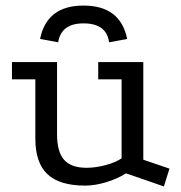

<svg xmlns="http://www.w3.org/2000/svg" viewBox="-20 -652 649 690"><path d="M280 -632Q413 -632 437 -512L372 -500Q363 -568 280 -568Q200 -568 189 -500L124 -512Q148 -632 280 -632ZM433 -29Q401 -9 361 3Q321 15 286 15Q194 15 150.5 -26Q107 -67 107 -154V-367H23V-429H185V-170Q185 -106 210.5 -77.5Q236 -49 291 -49Q323 -49 359 -58.5Q395 -68 417 -83V-367H333V-429H495V-78L589 -46L569 18Z"/></svg>

Font: Podkova
Style: Regular
Weight: 400
Designer: Ilya Yudin
Foundry: Cyreal (www.cyreal.org)
Version: Version 2.103